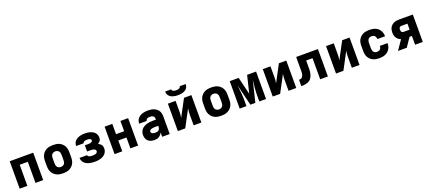

<svg xmlns="http://www.w3.org/2000/svg" viewBox="82 -2077 7637 3422"><g transform="rotate(-20 3900.0 -366.0)"><path d="M77 0V-520H523V0H377V-400H223V0Z M900 8Q870 8 840 3.5Q810 -1 782.5 -13.5Q755 -26 732.5 -47Q710 -68 695.5 -94Q681 -120 675 -150Q669 -180 669 -210V-310Q669 -340 675 -370Q681 -400 695.5 -426Q710 -452 732.5 -473Q755 -494 782.5 -506.5Q810 -519 840 -523.5Q870 -528 900 -528Q930 -528 960 -523.5Q990 -519 1017.5 -506.5Q1045 -494 1067.5 -473Q1090 -452 1104.5 -426Q1119 -400 1125 -370Q1131 -340 1131 -310V-210Q1131 -180 1125 -150Q1119 -120 1104.5 -94Q1090 -68 1067.5 -47Q1045 -26 1017.5 -13.5Q990 -1 960 3.5Q930 8 900 8ZM900 -112Q918 -112 936 -119Q954 -126 965.5 -140.5Q977 -155 981 -173.5Q985 -192 985 -210V-310Q985 -328 981 -346.5Q977 -365 965.5 -379.5Q954 -394 936 -401Q918 -408 900 -408Q882 -408 864 -401Q846 -394 834.5 -379.5Q823 -365 819 -346.5Q815 -328 815 -310V-210Q815 -192 819 -173.5Q823 -155 834.5 -140.5Q846 -126 864 -119Q882 -112 900 -112Z M1503 8Q1477 8 1450.5 5.5Q1424 3 1399 -3.5Q1374 -10 1350 -22Q1326 -34 1307.5 -52Q1289 -70 1278 -95Q1267 -120 1267 -146V-150H1410Q1410 -141 1416.5 -133.5Q1423 -126 1431 -122Q1439 -118 1448 -115.5Q1457 -113 1466 -111.5Q1475 -110 1484.5 -110Q1494 -110 1503 -110Q1518 -110 1532.5 -111.5Q1547 -113 1561 -118Q1575 -123 1585.5 -134.5Q1596 -146 1596 -161Q1596 -171 1591 -180Q1586 -189 1577.5 -194.5Q1569 -200 1559.5 -203.5Q1550 -207 1540 -208.5Q1530 -210 1520 -211Q1510 -212 1500 -212H1433V-329H1500Q1512 -329 1524.5 -330.5Q1537 -332 1549 -336Q1561 -340 1570.5 -348.5Q1580 -357 1580 -370Q1580 -382 1571 -391Q1562 -400 1550.5 -404Q1539 -408 1527 -409Q1515 -410 1503 -410Q1491 -410 1479 -409Q1467 -408 1456 -404Q1445 -400 1435.5 -391.5Q1426 -383 1426 -371V-370H1283V-376Q1283 -401 1292.5 -425Q1302 -449 1319 -467Q1336 -485 1358 -497Q1380 -509 1404 -516Q1428 -523 1453 -525.5Q1478 -528 1503 -528Q1528 -528 1553.5 -525.5Q1579 -523 1603 -515.5Q1627 -508 1649.5 -495.5Q1672 -483 1689 -464Q1706 -445 1714.5 -420.5Q1723 -396 1723 -371Q1723 -356 1719.5 -340.5Q1716 -325 1707.5 -312Q1699 -299 1687 -289Q1675 -279 1661 -272Q1678 -264 1693 -253.5Q1708 -243 1719 -228.5Q1730 -214 1734.5 -196Q1739 -178 1739 -159Q1739 -132 1729.5 -106Q1720 -80 1702 -60Q1684 -40 1660 -26.5Q1636 -13 1610 -5.5Q1584 2 1557 5Q1530 8 1503 8Z M1877 0V-520H2023V-325H2177V-520H2323V0H2177V-206H2023V0Z M2633 8Q2601 8 2570 -0.5Q2539 -9 2515 -29.5Q2491 -50 2480 -81Q2469 -112 2469 -143Q2469 -173 2478 -201.5Q2487 -230 2506.5 -252Q2526 -274 2552 -288.5Q2578 -303 2606 -311.5Q2634 -320 2663.5 -323Q2693 -326 2722 -326H2780V-339Q2780 -355 2774.5 -369.5Q2769 -384 2757 -393.5Q2745 -403 2729.5 -406.5Q2714 -410 2699 -410Q2686 -410 2672.5 -408.5Q2659 -407 2647 -401.5Q2635 -396 2626.5 -385Q2618 -374 2618 -361V-360H2475V-364Q2475 -390 2484 -415Q2493 -440 2509.5 -459.5Q2526 -479 2549 -493Q2572 -507 2596.5 -514.5Q2621 -522 2647 -525Q2673 -528 2699 -528Q2727 -528 2754.5 -524.5Q2782 -521 2808 -511Q2834 -501 2856.5 -484.5Q2879 -468 2894.5 -445Q2910 -422 2916.5 -394.5Q2923 -367 2923 -339V0H2780V-84Q2771 -63 2756 -45Q2741 -27 2721.5 -14.5Q2702 -2 2679 3Q2656 8 2633 8ZM2695 -110Q2712 -110 2728 -114Q2744 -118 2756.5 -129Q2769 -140 2774.5 -156Q2780 -172 2780 -189V-208H2722Q2711 -208 2700 -207.5Q2689 -207 2678 -205.5Q2667 -204 2656 -201Q2645 -198 2635.5 -193Q2626 -188 2619 -178.5Q2612 -169 2612 -158Q2612 -145 2621 -134Q2630 -123 2642.5 -118Q2655 -113 2668.5 -111.5Q2682 -110 2695 -110Z M3077 0V-520H3223V-312Q3223 -283 3220.5 -255Q3218 -227 3212 -199L3383 -520H3523V0H3377V-208Q3377 -237 3379.5 -265Q3382 -293 3388 -321L3217 0ZM3300 -600Q3277 -600 3254.5 -602.5Q3232 -605 3210.5 -611Q3189 -617 3169 -628.5Q3149 -640 3134 -657Q3119 -674 3112 -695.5Q3105 -717 3105 -740H3219Q3219 -727 3228 -717Q3237 -707 3249 -702Q3261 -697 3274 -695.5Q3287 -694 3300 -694Q3313 -694 3326 -695.5Q3339 -697 3351 -702Q3363 -707 3372 -717Q3381 -727 3381 -740H3495Q3495 -717 3488 -695.5Q3481 -674 3466 -657Q3451 -640 3431 -628.5Q3411 -617 3389.5 -611Q3368 -605 3345.5 -602.5Q3323 -600 3300 -600Z M3900 8Q3870 8 3840 3.5Q3810 -1 3782.5 -13.5Q3755 -26 3732.5 -47Q3710 -68 3695.5 -94Q3681 -120 3675 -150Q3669 -180 3669 -210V-310Q3669 -340 3675 -370Q3681 -400 3695.5 -426Q3710 -452 3732.5 -473Q3755 -494 3782.5 -506.5Q3810 -519 3840 -523.5Q3870 -528 3900 -528Q3930 -528 3960 -523.5Q3990 -519 4017.5 -506.5Q4045 -494 4067.5 -473Q4090 -452 4104.5 -426Q4119 -400 4125 -370Q4131 -340 4131 -310V-210Q4131 -180 4125 -150Q4119 -120 4104.5 -94Q4090 -68 4067.5 -47Q4045 -26 4017.5 -13.5Q3990 -1 3960 3.5Q3930 8 3900 8ZM3900 -112Q3918 -112 3936 -119Q3954 -126 3965.5 -140.5Q3977 -155 3981 -173.5Q3985 -192 3985 -210V-310Q3985 -328 3981 -346.5Q3977 -365 3965.5 -379.5Q3954 -394 3936 -401Q3918 -408 3900 -408Q3882 -408 3864 -401Q3846 -394 3834.5 -379.5Q3823 -365 3819 -346.5Q3815 -328 3815 -310V-210Q3815 -192 3819 -173.5Q3823 -155 3834.5 -140.5Q3846 -126 3864 -119Q3882 -112 3900 -112Z M4250 0V-520H4420L4500 -191L4580 -520H4750V0H4622V-104Q4622 -141 4623.5 -178Q4625 -215 4628.5 -252Q4632 -289 4636.5 -326Q4641 -363 4644 -400L4547 0H4453L4356 -400Q4359 -363 4363.5 -326Q4368 -289 4371.5 -252Q4375 -215 4376.5 -178Q4378 -141 4378 -104V0Z M4877 0V-520H5023V-312Q5023 -283 5020.5 -255Q5018 -227 5012 -199L5183 -520H5323V0H5177V-208Q5177 -237 5179.5 -265Q5182 -293 5188 -321L5017 0Z M5419 0V-120Q5432 -120 5445 -122.5Q5458 -125 5469.5 -132Q5481 -139 5488 -150.5Q5495 -162 5499 -174.5Q5503 -187 5505.5 -200Q5508 -213 5509 -226Q5510 -239 5510 -252Q5510 -265 5510 -278V-520H5923V0H5777V-400H5656V-281Q5656 -259 5655.5 -237.5Q5655 -216 5653 -194.5Q5651 -173 5646 -152Q5641 -131 5633 -111Q5625 -91 5613 -73Q5601 -55 5584 -41.5Q5567 -28 5546.5 -20Q5526 -12 5505 -7.5Q5484 -3 5462.5 -1.5Q5441 0 5419 0Z M6077 0V-520H6223V-312Q6223 -283 6220.5 -255Q6218 -227 6212 -199L6383 -520H6523V0H6377V-208Q6377 -237 6379.5 -265Q6382 -293 6388 -321L6217 0Z M6897 8Q6867 8 6837.5 3Q6808 -2 6780.5 -14.5Q6753 -27 6731 -47.5Q6709 -68 6694.5 -94.5Q6680 -121 6674.5 -150.5Q6669 -180 6669 -210V-310Q6669 -340 6674.5 -369.5Q6680 -399 6694.5 -425.5Q6709 -452 6731 -472.5Q6753 -493 6780.5 -505.5Q6808 -518 6837.5 -523Q6867 -528 6897 -528Q6925 -528 6953.5 -524Q6982 -520 7008 -509.5Q7034 -499 7056.5 -481Q7079 -463 7094.5 -439Q7110 -415 7117.5 -387.5Q7125 -360 7125 -332V-325H6979V-328Q6979 -344 6973.5 -360Q6968 -376 6956.5 -387Q6945 -398 6929 -403Q6913 -408 6897 -408Q6879 -408 6861.5 -401Q6844 -394 6833.5 -379Q6823 -364 6819 -346Q6815 -328 6815 -310V-210Q6815 -192 6819 -174Q6823 -156 6833.5 -141Q6844 -126 6861.5 -119Q6879 -112 6897 -112Q6913 -112 6929 -117Q6945 -122 6956.5 -133Q6968 -144 6973.5 -160Q6979 -176 6979 -192V-195H7125V-188Q7125 -160 7117.5 -132.5Q7110 -105 7094.5 -81Q7079 -57 7056.5 -39Q7034 -21 7008 -10.5Q6982 0 6953.5 4Q6925 8 6897 8Z M7253 0 7375 -179Q7350 -188 7329 -204.5Q7308 -221 7294 -243Q7280 -265 7274.5 -291Q7269 -317 7269 -343Q7269 -368 7274 -392.5Q7279 -417 7291 -438Q7303 -459 7322 -475.5Q7341 -492 7363.5 -502Q7386 -512 7410 -516Q7434 -520 7459 -520H7723V0H7577V-166H7532L7419 0ZM7577 -286V-400H7459Q7449 -400 7439.5 -395.5Q7430 -391 7424.5 -382.5Q7419 -374 7417 -363.5Q7415 -353 7415 -343Q7415 -333 7417 -322.5Q7419 -312 7424.5 -303.5Q7430 -295 7439.5 -290.5Q7449 -286 7459 -286Z"/></g></svg>

Font: Iosevka Heavy Extended
Style: Regular
Weight: 900
Width: 7
Monospace: yes
Designer: Belleve Invis
Foundry: Belleve Invis
Version: Version 32.5.0; ttfautohint (v1.8.4)